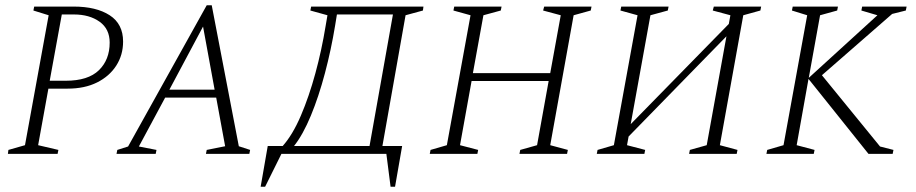

<svg xmlns="http://www.w3.org/2000/svg" viewBox="-20 -585 3483 730"><path d="M10 0 12 -15 75 -33 165 -527 107 -545 110 -560H260Q346 -560 397 -527Q448 -494 448 -427Q448 -376 422 -335.5Q396 -295 349 -271.5Q302 -248 237 -248H164L125 -33L202 -15L199 0ZM215 -530 169 -278H230Q315 -278 356 -318Q397 -358 397 -423Q397 -475 358.5 -502.5Q320 -530 261 -530Z M423 0 426 -15 467 -28 766 -565H785L888 -29L931 -15L928 0H763L766 -15L836 -29L802 -214H608L508 -28L575 -15L572 0ZM624 -244H796L752 -484Z M1050 0 988 125H971L998 -30H1055Q1093 -73 1124 -145.5Q1155 -218 1179 -306Q1203 -394 1218 -486L1225 -527L1160 -545L1163 -560H1590L1588 -545L1522 -527L1434 -30H1509L1482 125H1465L1449 0ZM1254 -487Q1239 -396 1215.5 -307Q1192 -218 1162 -145.5Q1132 -73 1098 -30H1385L1474 -530H1261Z M1614 0 1617 -15 1679 -33 1769 -527 1704 -545 1707 -560H1887L1884 -545L1818 -527L1778 -307H2072L2112 -527L2045 -545L2049 -560H2229L2226 -545L2161 -527L2072 -33L2139 -15L2136 0H1955L1958 -15L2022 -33L2066 -277H1773L1729 -33L1798 -15L1795 0Z M2249 0 2252 -15 2314 -33 2404 -527 2339 -545 2342 -560H2522L2519 -545L2453 -527L2378 -113L2751 -494L2757 -527L2690 -545L2694 -560H2874L2871 -545L2806 -527L2717 -33L2784 -15L2781 0H2600L2603 -15L2667 -33L2742 -447L2370 -66L2364 -33L2433 -15L2430 0Z M2894 0 2897 -15 2959 -33 3049 -527 2991 -545 2994 -560H3166L3163 -545L3098 -527L3055 -289L3316 -527L3255 -545L3258 -560H3427L3424 -545L3372 -532L3105 -299L3326 -28L3377 -15L3374 0H3282L3054 -285L3009 -33L3077 -15L3074 0Z"/></svg>

Font: Spectral SC ExtraLight
Style: Italic
Weight: 275
Italic angle: -10°
Designer: Jean-Baptiste Levee
Foundry: Production Type
Version: Version 2.001